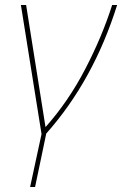

<svg xmlns="http://www.w3.org/2000/svg" viewBox="-20 -539 491 772"><path d="M101 213 147 0 64 -519H85L163 -28Q255 -131 323 -262Q391 -393 431 -519H451Q356 -216 166 -2L121 213Z"/></svg>

Font: Raleway-v4020 Thin
Style: Italic
Weight: 250
Italic angle: -12°
Designer: Matt McInerney, Pablo Impallari, Rodrigo Fuenzalida
Foundry: Matt McInerney, Pablo Impallari, Rodrigo Fuenzalida
Version: Version 4.020;PS 004.020;hotconv 1.0.88;makeotf.lib2.5.64775